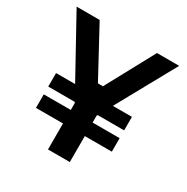

<svg xmlns="http://www.w3.org/2000/svg" viewBox="-159 -825 933 960"><g transform="rotate(30 308.0 -345.0)"><path d="M245 -150H89V-228H245V-267L242 -273H89V-351H199L12 -690H145L296 -411H325L476 -690H604L417 -351H527V-273H374L371 -267V-228H527V-150H371V0H245Z"/></g></svg>

Font: Mozilla Headline BETA SemiBold
Style: Regular
Weight: 600
Designer: Studio DRAMA
Foundry: Studio DRAMA
Version: Version 0.100